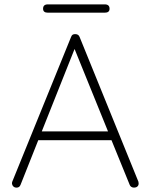

<svg xmlns="http://www.w3.org/2000/svg" viewBox="-20 -858 689 878"><path d="M614 -19Q614 -10 608 -5Q602 0 593 0Q586 0 580.5 -3.5Q575 -7 573 -13L489 -219L490 -217H155L74 -13Q69 0 56 0Q47 0 41.5 -5Q36 -10 35 -17Q34 -21 36 -27L305 -689Q308 -697 312.5 -699.5Q317 -702 324 -702Q339 -702 344 -689L613 -27Q614 -24 614 -19ZM171 -257H474L321 -634ZM177 -818Q177 -838 199 -838H459Q481 -838 481 -818Q481 -800 459 -800H199Q177 -800 177 -818Z"/></svg>

Font: Quicksand Light
Style: Regular
Weight: 300
Designer: Andrew Paglinawan
Foundry: Andrew Paglinawan
Version: Version 3.000